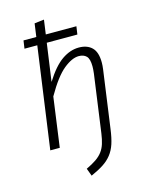

<svg xmlns="http://www.w3.org/2000/svg" viewBox="-137 -827 858 1115"><g transform="rotate(-15 292.0 -269.5)"><path d="M438 -365Q441 -389 441 -408Q441 -453 424.5 -469.5Q408 -486 379 -486Q338 -486 287 -444.5Q236 -403 176 -298L135 0H78L163 -609H86L93 -657H170L181 -736L239 -743L227 -657H411L404 -609H220L188 -382Q240 -465 290 -499.5Q340 -534 392 -534Q442 -534 470.5 -506Q499 -478 499 -416Q499 -397 496 -375L448 -29Q441 23 429.5 58Q418 93 397.5 119Q377 145 347 164.5Q317 184 272 204L255 158Q291 141 315 124.5Q339 108 354 88Q369 68 377 42.5Q385 17 390 -18Z"/></g></svg>

Font: Glekhifnjqigglhiwekvrgaqftz
Style: Regular
Weight: 300
Italic angle: -8°
Designer: Carrois Corporate & Edenspiekermann
Foundry: Carrois Corporate GbR & Edenspiekermann AG
Version: Version 2.001